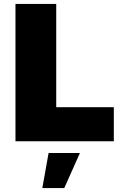

<svg xmlns="http://www.w3.org/2000/svg" viewBox="-20 -721 614 980"><path d="M59 -701H267V-174H561V0H59ZM228 60H388L308 239H196Z"/></svg>

Font: #9Slide03 Montserrat ExtraBold
Style: Regular
Weight: 800
Designer: Julieta Ulanovsky
Foundry: Julieta Ulanovsky
Version: Version 6.001